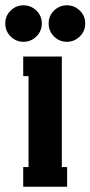

<svg xmlns="http://www.w3.org/2000/svg" viewBox="-60 -706 342 726"><path d="M77.4 -567.9Q56.6 -547.9 28.8 -547.9Q1 -547.9 -19.5 -567.9Q-40 -587.9 -40 -617.2Q-40 -646.5 -19.5 -666.3Q1 -686 28.8 -686Q56.6 -686 77.4 -666.3Q98.1 -646.5 98.1 -617.2Q98.1 -587.9 77.4 -567.9ZM241.5 -567.9Q220.7 -547.9 192.9 -547.9Q165 -547.9 144.5 -567.9Q124 -587.9 124 -617.2Q124 -646.5 144.5 -666.3Q165 -686 192.9 -686Q220.7 -686 241.5 -666.3Q262.2 -646.5 262.2 -617.2Q262.2 -587.9 241.5 -567.9ZM193.8 0H27.8V-74.2H47.9V-418H27.8V-492.2H173.8V-74.2H193.8Z"/></svg>

Font: Margherita Black
Style: Regular
Weight: 900
Designer: James Puckett
Foundry: Dunwich Type Founders
Version: Version 1.008;hotconv 1.0.109;makeotfexe 2.5.65596